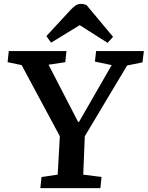

<svg xmlns="http://www.w3.org/2000/svg" viewBox="-20 -965 758 985"><path d="M381 -339H385L553 -631L467 -649L473 -703H718L711 -645L632 -629L415 -266L407 -69L501 -57L495 0H187L193 -57L276 -69L287 -266L91 -631L19 -646L25 -703H321L315 -646L229 -633ZM560 -776 532 -745 389 -836 242 -746 218 -780 342 -914Q357 -930 369 -937.5Q381 -945 394 -945Q403 -945 410 -943.5Q417 -942 424 -939Z"/></svg>

Font: Literata 18pt SemiBold
Style: Italic
Weight: 600
Italic angle: -2°
Designer: Latin by Veronika Burian and Jose Scaglione. Greek by Irene Vlachou. Cyrillic by Vera Evstafieva
Foundry: TypeTogether
Version: Version 3.103;gftools[0.9.29]